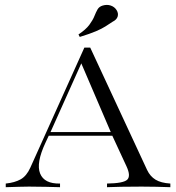

<svg xmlns="http://www.w3.org/2000/svg" viewBox="-20 -778 733 798"><path d="M3.9 0V-15.1Q41.5 -19 65.9 -32.7Q90.3 -46.4 106 -81.1L330.6 -580.1H355L591.3 -71.8Q604 -44.9 626.5 -31.2Q648.9 -17.6 688 -15.1V0Q661.6 -1 630.6 -1.7Q599.6 -2.4 568.4 -2.4Q521 -2.4 483.6 -1.7Q446.3 -1 424.8 0V-15.1Q493.2 -16.1 508.8 -31.2Q524.4 -46.4 505.9 -86.4L446.8 -213.9H182.6L168.9 -184.6Q129.4 -100.1 146.7 -56.9Q164.1 -13.7 229.5 -15.1V0Q207 -0.5 172.1 -1.5Q137.2 -2.4 100.6 -2.4Q80.1 -2.4 61.3 -1.7Q42.5 -1 3.9 0ZM189.9 -229H440.4L317.9 -514.6ZM311.5 -624.5 306.2 -634.8Q336.9 -655.3 351.3 -674.8Q365.7 -694.3 372.3 -710.9Q378.9 -727.5 385.5 -739Q392.1 -750.5 406.7 -754.9Q424.8 -760.3 440.4 -754.9Q456.1 -749.5 464.4 -736.3Q473.1 -722.7 469 -709.2Q464.8 -695.8 447.8 -687.5Q433.1 -677.7 418.2 -668.2Q403.3 -658.7 378.9 -648.2Q354.5 -637.7 311.5 -624.5Z"/></svg>

Font: Bacasime Antique
Style: Regular
Weight: 400
Designer: The DocRepair Project, Claus Eggers Sørensen
Foundry: Google
Version: Version 2.000